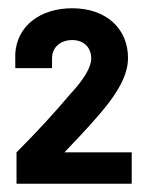

<svg xmlns="http://www.w3.org/2000/svg" viewBox="-20 -905 361 465"><path d="M20 -536V-460H299V-536H136C178 -580 216 -620 245 -658C273 -696 290 -729 290 -765C290 -834 239 -885 155 -885C77 -885 21 -842 17 -775V-740H106V-764C106 -790 126 -808 155 -808C182 -808 201 -791 201 -763C201 -742 182 -711 150 -677C113 -633 69 -585 20 -536Z"/></svg>

Font: Vanilla Cream ExtraBold
Style: Regular
Weight: 800
Designer: Jeremy Tribby, Jinavaṁso
Foundry: Tribby Type
Version: Version 1.422;Glyphs 3.1.2 (3151)